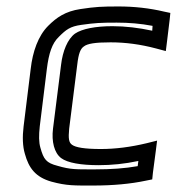

<svg xmlns="http://www.w3.org/2000/svg" viewBox="-20 -539 547 594"><path d="M453 -4 462 -72 466 -104 434 -96C384 -84 337 -78 292 -78C241 -78 214 -83 203 -91C193 -98 191 -110 194 -141L219 -339C223 -374 229 -388 239 -395C250 -404 274 -408 322 -408C368 -408 414 -402 463 -389L493 -381L497 -413L505 -479L507 -499L488 -503C442 -514 394 -519 347 -519C295 -519 275 -518 229 -511C182 -504 155 -485 129 -459C98 -428 81 -379 75 -326L53 -148C49 -116 50 -86 57 -63C69 -19 90 9 139 23C187 36 210 35 269 35C329 35 384 30 431 20L451 16L453 -4ZM406 -25C367 -18 324 -15 275 -15C215 -15 199 -14 158 -26C123 -35 115 -46 105 -82C100 -99 100 -120 103 -148L125 -326C131 -374 141 -405 162 -425C185 -448 197 -457 231 -462C274 -468 290 -469 341 -469C379 -469 415 -466 452 -459L451 -444C409 -453 368 -458 328 -458C276 -458 234 -450 212 -435C189 -418 174 -381 169 -339L144 -141C139 -101 148 -66 169 -50C189 -35 231 -28 285 -28C325 -28 366 -32 408 -41L406 -25Z"/></svg>

Font: Gamestation Text Outline
Style: Italic
Weight: 400
Designer: Jonas Hecksher
Foundry: Jonas Hecksher, Playtypeª, e-types AS
Version: Version 1.003